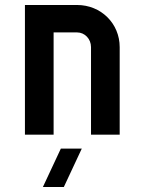

<svg xmlns="http://www.w3.org/2000/svg" viewBox="-20 -540 580 770"><path d="M80 0H195V-410H289C320 -410 345 -384 345 -351V0H460V-351C460 -446 385 -520 289 -520H80ZM152 210H236L308 56H224Z"/></svg>

Font: Grotesk 03
Style: Bold
Weight: 500
Designer: Frank Adebiaye, contributions by Jérémy Landes, Ariel Martín Pérez
Foundry: Velvetyne Type Foundry
Version: Version 3.000;Glyphs 3.1.2 (3150)